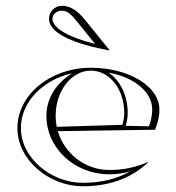

<svg xmlns="http://www.w3.org/2000/svg" viewBox="-20 -640 610 666"><path d="M359 -465 360 -466 274.3 -571.7C252.2 -599 226.9 -620 195 -620C170.2 -620 150 -599.8 150 -575C150 -520.5 249.1 -485.5 359 -465ZM310 -487.7C221 -509.6 162 -541.3 162 -575C162 -590.5 176.8 -603 195 -603C216.3 -603 231.9 -584 248 -564.1ZM229.9 -385.8C175.3 -351.4 141 -299.9 141 -238C141 -126.2 238.6 -35.4 358.9 -35.4C384.9 -35.4 406.9 -38.3 431.8 -45.6C382.8 -17.9 328.1 -5.9 266.8 -5.9C157.1 -5.9 52.4 -92.5 52.4 -195.6C52.4 -284.8 126.1 -362.2 229.9 -385.8ZM533 -260C533 -340 427.5 -405 295 -405C154.4 -405 40.4 -311.2 40.4 -195.6C40.4 -84.3 151.7 6.1 266.8 6.1C354.8 6.1 433 -19 494 -77L493 -78C449 -59 408.3 -50.4 358.9 -50.4C274.8 -50.4 203.4 -107.5 180.6 -185L518 -190C527.1 -213.7 533 -234.8 533 -260ZM356.9 -387.9C440.8 -373.5 508 -323.9 508 -260C508 -239.4 503.3 -220.3 496.6 -201.9L416 -203.6C420.2 -217.5 423 -232.9 423 -248C423 -308.3 397.3 -360.7 356.9 -387.9ZM176.8 -200.1C174.3 -212.3 173 -225 173 -238C173 -324.7 227.7 -395 295 -395C360.1 -395 411 -330.8 411 -248C411 -234.5 408.4 -220.1 404.5 -207Z"/></svg>

Font: Sortefax
Style: Medium
Weight: 500
Designer: gluk
Foundry: gluk
Version: Version 0.261